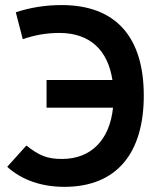

<svg xmlns="http://www.w3.org/2000/svg" viewBox="-20 -723 626 753"><path d="M232.4 9.8C439.9 9.8 543.9 -125 543.9 -348.1C543.9 -577.6 434.1 -703.1 222.2 -703.1C158.7 -703.1 99.6 -693.8 42 -674.8L69.3 -569.3C115.7 -585.4 162.1 -593.8 212.9 -593.8C332 -593.8 402.8 -527.3 420.9 -409.2H162.6V-300.8H423.3C410.2 -174.3 337.4 -99.6 223.1 -99.6C167 -99.6 134.3 -111.8 83.5 -152.3L8.3 -68.8C66.4 -16.1 144.5 9.8 232.4 9.8Z"/></svg>

Font: Cascadia Code PL SemiBold
Style: Regular
Weight: 600
Monospace: yes
Designer: Aaron Bell
Foundry: Saja Typeworks
Version: Version 2404.023